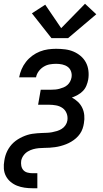

<svg xmlns="http://www.w3.org/2000/svg" viewBox="-28 -788 548 1023"><path d="M246 -585 142 -717 213 -763 298 -638 425 -768 485 -712 335 -585ZM146 215Q124 215 103 212Q82 209 63 201.5Q44 194 28.5 181Q13 168 3.5 150Q-6 132 -7.5 110.5Q-9 89 -5 68Q-3 54 1 41Q5 28 11 16Q17 4 25.5 -7.5Q34 -19 44.5 -28.5Q55 -38 67 -45.5Q79 -53 92 -59Q105 -65 118 -69Q131 -73 144 -75Q157 -77 170.5 -78Q184 -79 197 -79.5Q210 -80 223 -80.5Q236 -81 249.5 -83.5Q263 -86 276 -90Q289 -94 301 -101.5Q313 -109 321 -121Q329 -133 331 -146Q334 -166 327 -184Q320 -202 305 -212.5Q290 -223 271 -226.5Q252 -230 232 -230H175L189 -310H245Q256 -310 267 -311Q278 -312 289 -315Q300 -318 311 -322.5Q322 -327 331 -335Q340 -343 345.5 -353.5Q351 -364 353 -375Q356 -392 350.5 -407.5Q345 -423 332.5 -432Q320 -441 304 -444.5Q288 -448 271 -448Q254 -448 237 -445Q220 -442 204.5 -432.5Q189 -423 178 -408Q167 -393 164 -376H74Q78 -398 87 -419Q96 -440 110.5 -458.5Q125 -477 144 -491Q163 -505 184.5 -513.5Q206 -522 228 -525Q250 -528 271 -528Q295 -528 319 -525Q343 -522 364 -513Q385 -504 402 -489.5Q419 -475 429.5 -455.5Q440 -436 443 -412Q446 -388 442 -364Q439 -348 432.5 -332Q426 -316 414 -303.5Q402 -291 386.5 -282.5Q371 -274 355 -268Q373 -259 387.5 -245Q402 -231 410.5 -213Q419 -195 421 -174Q423 -153 419 -131Q417 -117 412 -102.5Q407 -88 398 -75Q389 -62 377 -51.5Q365 -41 351.5 -33Q338 -25 324 -19.5Q310 -14 295 -10Q280 -6 265.5 -4Q251 -2 236.5 -1Q222 0 207.5 0Q193 0 178 1.5Q163 3 148.5 7Q134 11 120.5 19Q107 27 97.5 40Q88 53 85 68Q83 82 85.5 95.5Q88 109 96.5 118.5Q105 128 118.5 131.5Q132 135 146 135H171V215Z"/></svg>

Font: Iosevka SS04 Medium Oblique
Style: Regular
Weight: 500
Italic angle: -9°
Monospace: yes
Designer: Belleve Invis
Foundry: Belleve Invis
Version: Version 19.0.0; ttfautohint (v1.8.4)